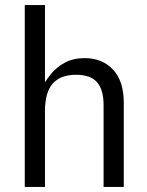

<svg xmlns="http://www.w3.org/2000/svg" viewBox="-20 -740 583 760"><path d="M78 -720H158V-371H133Q156 -415 179.5 -444.5Q203 -474 236.5 -492Q270 -510 315 -510Q384 -510 427 -465Q470 -420 470 -332V0H390V-325Q390 -384 364.5 -414Q339 -444 281 -444Q219 -444 188.5 -409Q158 -374 158 -300V0H78Z"/></svg>

Font: TASA Orbiter VF Text
Style: Regular
Weight: 400
Designer: Weizhong Zhang
Foundry: 本地遙控
Version: Version 1.001;Glyphs 3.2 (3192)